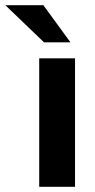

<svg xmlns="http://www.w3.org/2000/svg" viewBox="-94 -717 365 737"><path d="M56.5 -493H194V0H56.5ZM-73.5 -697H72.5L176.5 -554.5H75Z"/></svg>

Font: HK Grotesk ExtraBold
Style: Regular
Weight: 800
Designer: Alfredo Marco Pradil
Foundry: Hanken Design Co.
Version: Version 3.001